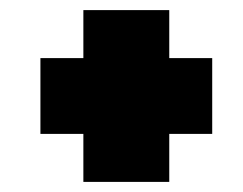

<svg xmlns="http://www.w3.org/2000/svg" viewBox="-20 -545 480 380"><path d="M400 -430V-280H315V-185H145V-280H60V-430H145V-525H315V-430Z"/></svg>

Font: Raleway Black
Style: Italic
Weight: 900
Italic angle: -12°
Designer: Matt McInerney, Pablo Impallari, Rodrigo Fuenzalida
Foundry: Matt McInerney, Pablo Impallari, Rodrigo Fuenzalida
Version: Version 4.101;RELEASE